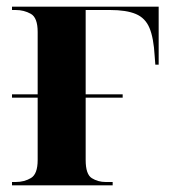

<svg xmlns="http://www.w3.org/2000/svg" viewBox="-20 -556 517 576"><path d="M16 0V-10H27Q53 -10 73 -22Q93 -34 93 -76V-263H16V-273H93V-460Q93 -503 72.5 -514.5Q52 -526 27 -526H16V-536H456V-362H446L444 -388Q441 -442 428.5 -472Q416 -502 387.5 -514Q359 -526 310 -526H237V-273H348V-263H237V-76Q237 -33 255.5 -21.5Q274 -10 297 -10H318V0Z"/></svg>

Font: Noto Serif Display SemiCondensed
Style: Bold
Weight: 700
Width: 4
Designer: Monotype Design Team
Foundry: Monotype Imaging Inc.
Version: Version 2.009